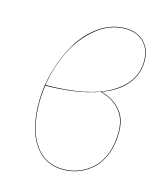

<svg xmlns="http://www.w3.org/2000/svg" viewBox="-87 -596 586 673"><g transform="rotate(15 206.0 -259.0)"><path d="M286.1 -526.9Q329.6 -526.9 355.2 -501.2Q380.9 -475.6 380.9 -432.1Q380.9 -384.3 350.6 -347.7Q320.3 -311 263.2 -290Q305.2 -278.8 332 -249.3Q358.9 -219.7 358.9 -168.9Q358.9 -125 345.7 -90.1Q332.5 -55.2 310.3 -34.2Q288.1 -13.2 260.7 -2.2Q233.4 8.8 203.1 8.8Q135.3 8.8 97.7 -45.9Q60.1 -100.6 60.1 -198.2Q60.1 -257.3 77.1 -316.2Q94.2 -375 123.3 -421.9Q152.3 -468.8 195.3 -497.8Q238.3 -526.9 286.1 -526.9ZM286.1 -524.9Q231 -524.9 183.3 -486.3Q135.7 -447.8 106.4 -388.9Q77.1 -330.1 66.9 -262.2Q220.7 -262.7 299.8 -308.8Q378.9 -355 378.9 -432.1Q378.9 -475.1 354 -500Q329.1 -524.9 286.1 -524.9ZM259.8 -289.1Q184.6 -261.2 66.9 -259.8Q62 -228 62 -198.2Q62 -101.1 98.9 -47.1Q135.7 6.8 203.1 6.8Q232.9 6.8 259.8 -3.9Q286.6 -14.6 308.8 -35.4Q331.1 -56.2 344 -90.6Q356.9 -125 356.9 -168.9Q356.9 -219.2 329.8 -248.8Q302.7 -278.3 259.8 -289.1Z"/></g></svg>

Font: Fira Sans Compressed Two
Style: Italic
Weight: 100
Width: 3
Italic angle: -8°
Designer: Carrois Corporate & Edenspiekermann AG
Foundry: Carrois Corporate GbR & Edenspiekermann AG
Version: Version 4.203;PS 004.203;hotconv 1.0.88;makeotf.lib2.5.64775